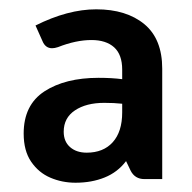

<svg xmlns="http://www.w3.org/2000/svg" viewBox="-20 -749 413 412"><path d="M328.1 -601.6V-364.7H290Q269.5 -364.7 260.3 -382.8L250.5 -403.3Q232.4 -379.4 204.6 -368.2Q176.8 -356.9 142.1 -356.9Q113.3 -356.9 88.1 -367.7Q63 -378.4 46.9 -401.9Q30.8 -425.3 30.8 -462.4Q30.8 -523.9 75.4 -553Q120.1 -582 191.4 -582Q220.2 -582 242.2 -579.1V-599.6Q242.2 -631.8 224.9 -647.5Q207.5 -663.1 176.3 -663.1Q143.1 -663.1 104.5 -647.9Q97.2 -645.5 91.8 -645.5Q77.1 -645.5 70.8 -661.6L56.2 -694.3Q125.5 -729 186.5 -729Q251 -729 289.6 -697.3Q328.1 -665.5 328.1 -601.6ZM242.2 -507.8V-526.4Q225.1 -528.3 203.6 -528.3Q165 -528.3 140.9 -512.2Q116.7 -496.1 116.7 -466.3Q116.7 -445.3 130.4 -433.3Q144 -421.4 166 -421.4Q201.7 -421.4 221.9 -443.8Q242.2 -466.3 242.2 -507.8Z"/></svg>

Font: Lycee Sans SemiBold
Style: Regular
Weight: 600
Designer: Justin Alvin
Foundry: Alkove Design
Version: Version 1.030